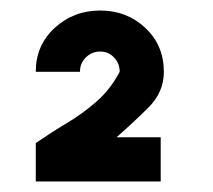

<svg xmlns="http://www.w3.org/2000/svg" viewBox="-20 -754 404 365"><path d="M48 -409V-482Q77 -502 106.8 -519.8Q136.5 -537.5 163 -560.5Q189.5 -583.5 207.5 -617.5Q207.5 -633.5 196.8 -644.8Q186 -656 170.5 -656Q154.5 -656 143.2 -644.8Q132 -633.5 132 -617.5H48Q48 -668 84 -701Q120 -734 170.5 -734Q221 -734 256.2 -701Q291.5 -668 291.5 -617.5Q291.5 -579 262.8 -550.2Q234 -521.5 201.5 -493H285.5V-409Z"/></svg>

Font: Urbanist Black
Style: Regular
Weight: 900
Designer: Corey Hu
Foundry: Corey Hu
Version: Version 1.330; ttfautohint (v1.8.4.7-5d5b)